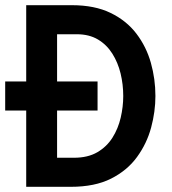

<svg xmlns="http://www.w3.org/2000/svg" viewBox="-25 -720 661 740"><path d="M-5 -294V-406H351V-294ZM76 0V-700H252Q340 -700 401.2 -670.2Q462.5 -640.5 500.8 -590.2Q539 -540 556.5 -477.8Q574 -415.5 574 -350Q574 -290 557.5 -228.5Q541 -167 503.2 -115Q465.5 -63 403 -31.5Q340.5 0 248 0ZM195 -112H260Q313.5 -112 350 -133.2Q386.5 -154.5 408.5 -189.5Q430.5 -224.5 440.2 -266.5Q450 -308.5 450 -350Q450 -394.5 439.8 -436.8Q429.5 -479 408 -513.2Q386.5 -547.5 352.5 -567.8Q318.5 -588 271 -588H195Z"/></svg>

Font: Overpass Mono
Style: Bold
Weight: 700
Monospace: yes
Designer: Delve Withrington, Dave Bailey
Foundry: Delve Fonts LLC
Version: Version 4.000